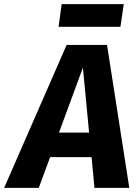

<svg xmlns="http://www.w3.org/2000/svg" viewBox="-71 -911 672 931"><path d="M529 -891H228L213 -781H513ZM387 0H556L448 -693H252L-51 0H117L172 -149H373ZM215 -268 331 -583 361 -268Z"/></svg>

Font: Fira Sans
Style: Bold Italic
Weight: 700
Italic angle: -8°
Designer: bBox Type GmbH & Carrois Corporate GbR & Edenspiekermann AG
Foundry: bBox Type GmbH & Carrois Corporate GbR & Edenspiekermann AG
Version: Version 4.301;PS 004.301;hotconv 1.0.88;makeotf.lib2.5.64775